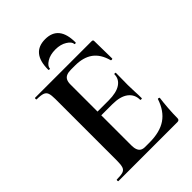

<svg xmlns="http://www.w3.org/2000/svg" viewBox="-233 -912 1018 1018"><g transform="rotate(-45 276.0 -403.5)"><path d="M483 0H41Q38 0 38 -6Q38 -12 41 -12Q72 -12 87 -17Q102 -22 107 -37Q112 -52 112 -81V-544Q112 -573 107 -587.5Q102 -602 87 -607.5Q72 -613 41 -613Q38 -613 38 -619Q38 -625 41 -625H465Q475 -625 475 -616L477 -483Q477 -481 472 -480Q467 -479 465 -482Q449 -541 411 -568.5Q373 -596 311 -596H281Q261 -596 248 -590.5Q235 -585 229 -573Q223 -561 223 -543V-85Q223 -66 228 -53Q233 -40 243 -34Q253 -28 269 -28H302Q380 -28 427 -60Q474 -92 496 -159Q497 -162 502.5 -160.5Q508 -159 508 -157Q504 -128 501 -88.5Q498 -49 498 -15Q498 0 483 0ZM427 -223Q427 -264 396 -287.5Q365 -311 305 -311H170V-339H306Q365 -339 395.5 -359.5Q426 -380 426 -415Q426 -418 431.5 -418Q437 -418 437 -415Q437 -382 436.5 -363.5Q436 -345 436 -325Q436 -300 437.5 -276Q439 -252 439 -223Q439 -221 433 -221Q427 -221 427 -223ZM206 -680Q206 -677 200.5 -677Q195 -677 195 -681Q195 -807 298 -807Q400 -807 400 -681Q400 -677 394.5 -677Q389 -677 389 -680Q389 -697 362.5 -713.5Q336 -730 298 -730Q258 -730 232 -713.5Q206 -697 206 -680Z"/></g></svg>

Font: Cormorant Infant Light
Style: Regular
Weight: 300
Designer: Christian Thalmann (Catharsis Fonts)
Foundry: Catharsis Fonts
Version: Version 4.001